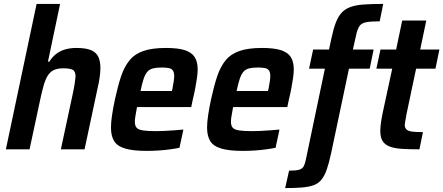

<svg xmlns="http://www.w3.org/2000/svg" viewBox="-20 -763 2265 981"><path d="M10 0 167 -743H287L225 -448H232Q247 -472 267 -487.5Q287 -503 313 -510.5Q339 -518 370 -518Q418 -518 444.5 -507Q471 -496 482 -473.5Q493 -451 493 -415Q493 -396 489.5 -370Q486 -344 479 -314L412 0H291L351 -280Q358 -312 361.5 -335Q365 -358 366 -372Q366 -399 351 -406.5Q336 -414 303 -414Q273 -414 254 -404.5Q235 -395 223 -375Q211 -355 202.5 -324.5Q194 -294 185 -252L131 0Z M729 8Q660 8 619.5 -4Q579 -16 563 -42.5Q547 -69 547 -111Q547 -139 552.5 -175Q558 -211 567 -254Q582 -323 598.5 -372.5Q615 -422 641.5 -454.5Q668 -487 712.5 -502.5Q757 -518 828 -518Q890 -518 925 -506.5Q960 -495 975 -471Q990 -447 990 -409Q990 -390 986.5 -365.5Q983 -341 978 -314Q973 -287 965 -254L957 -216H680Q676 -192 672.5 -173.5Q669 -155 669 -142Q669 -120 678.5 -110Q688 -100 711.5 -96.5Q735 -93 777 -93Q794 -93 818 -94Q842 -95 867.5 -97Q893 -99 917 -101L897 -8Q878 -4 849.5 0Q821 4 789.5 6Q758 8 729 8ZM698 -298H858L861 -309Q865 -331 867.5 -347Q870 -363 870 -374Q870 -393 863.5 -402.5Q857 -412 843 -415Q829 -418 806 -418Q779 -418 761.5 -413.5Q744 -409 733 -396.5Q722 -384 714 -360.5Q706 -337 698 -298Z M1220 8Q1151 8 1110.5 -4Q1070 -16 1054 -42.5Q1038 -69 1038 -111Q1038 -139 1043.5 -175Q1049 -211 1058 -254Q1073 -323 1089.5 -372.5Q1106 -422 1132.5 -454.5Q1159 -487 1203.5 -502.5Q1248 -518 1319 -518Q1381 -518 1416 -506.5Q1451 -495 1466 -471Q1481 -447 1481 -409Q1481 -390 1477.5 -365.5Q1474 -341 1469 -314Q1464 -287 1456 -254L1448 -216H1171Q1167 -192 1163.5 -173.5Q1160 -155 1160 -142Q1160 -120 1169.5 -110Q1179 -100 1202.5 -96.5Q1226 -93 1268 -93Q1285 -93 1309 -94Q1333 -95 1358.5 -97Q1384 -99 1408 -101L1388 -8Q1369 -4 1340.5 0Q1312 4 1280.5 6Q1249 8 1220 8ZM1189 -298H1349L1352 -309Q1356 -331 1358.5 -347Q1361 -363 1361 -374Q1361 -393 1354.5 -402.5Q1348 -412 1334 -415Q1320 -418 1297 -418Q1270 -418 1252.5 -413.5Q1235 -409 1224 -396.5Q1213 -384 1205 -360.5Q1197 -337 1189 -298Z M1437 198 1457 109Q1493 109 1509 104Q1525 99 1531.5 87Q1538 75 1542 56L1640 -412H1559L1580 -510H1661L1674 -570Q1684 -617 1696 -648Q1708 -679 1725.5 -698Q1743 -717 1770 -727Q1797 -737 1838 -740Q1879 -743 1938 -743L1920 -654Q1875 -654 1851 -649.5Q1827 -645 1816.5 -629.5Q1806 -614 1799 -581L1783 -510H1889L1869 -412H1763L1672 19Q1661 70 1649.5 103Q1638 136 1622 155.5Q1606 175 1582 183.5Q1558 192 1522.5 195Q1487 198 1437 198Z M2123 0Q2070 0 2032.5 -2.5Q1995 -5 1970.5 -14.5Q1946 -24 1934.5 -43Q1923 -62 1923 -95Q1923 -107 1924.5 -120.5Q1926 -134 1928.5 -150Q1931 -166 1935 -185L1984 -412H1903L1924 -510H2004L2035 -658H2158L2127 -510H2225L2205 -412H2106L2057 -180Q2056 -173 2054 -162Q2052 -151 2050 -140.5Q2048 -130 2048 -125Q2048 -110 2057 -101.5Q2066 -93 2086 -90.5Q2106 -88 2141 -88Z"/></svg>

Font: Saira SemiCondensed SemiBold
Style: Italic
Weight: 600
Width: 4
Italic angle: -12°
Designer: Hector Gatti with collaboration of the Omnibus-Type team
Foundry: Omnibus-Type
Version: Version 1.101